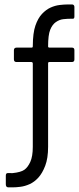

<svg xmlns="http://www.w3.org/2000/svg" viewBox="-20 -708 349 849"><path d="M35.5 120.5Q28.2 120.5 14.3 120.2Q5.7 118.7 5.7 106.5V68.7Q5.7 57 14.8 57.3Q26 57.5 35.7 57.5Q72.2 53.7 87.6 42.8Q103 32 114 7.8Q125 -16.5 125 -58.5V-426.5Q125 -433.7 118.5 -433.7H53Q41.5 -433.7 41.5 -445.8V-485.7Q41.5 -497.5 53.8 -497.5H120.5Q125 -497.5 125 -503.8Q125.3 -562.7 136.7 -595.2Q148 -627.7 165.8 -646.6Q183.7 -665.5 203.6 -674.5Q223.5 -683.5 243.7 -685.9Q263.8 -688.3 279.3 -688.3Q287 -688.3 300.3 -688.2Q309 -686.5 309 -676.8V-634.8Q309 -623.7 300.3 -625.3Q276.8 -625.3 259.8 -623.2Q242.7 -621.2 227.1 -610.4Q211.5 -599.7 202.1 -576.7Q192.7 -553.7 192.7 -502.8Q192.7 -497.5 198.7 -497.5H298Q309 -497.5 309 -486.5V-444.7Q309 -433.7 297.3 -433.7H198.3Q192.7 -433.7 192.7 -428.2V-59.3Q192.7 -8 179.9 25.1Q167.2 58.2 149.5 77.5Q131.8 96.8 111.3 106.1Q90.8 115.3 71 117.9Q51.2 120.5 35.5 120.5Z"/></svg>

Font: Vivano Light
Style: Regular
Weight: 300
Designer: Joe Prince, Josias Burgherr
Version: Version 2.064;September 19, 2022;FontCreator 14.0.0.2877 64-